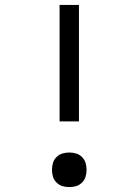

<svg xmlns="http://www.w3.org/2000/svg" viewBox="-20 -755 565 783"><path d="M223 -260V-735H302V-260ZM263 8Q248 8 234.5 4Q221 0 210.5 -10.5Q200 -21 196 -34.5Q192 -48 192 -63Q192 -77 196 -90.5Q200 -104 210.5 -114.5Q221 -125 234.5 -129Q248 -133 263 -133Q277 -133 290.5 -129Q304 -125 314.5 -114.5Q325 -104 329 -90.5Q333 -77 333 -63Q333 -48 329 -34.5Q325 -21 314.5 -10.5Q304 0 290.5 4Q277 8 263 8Z"/></svg>

Font: Iosevka Pride
Style: Regular
Weight: 400
Monospace: yes
Designer: Belleve Invis
Foundry: Belleve Invis
Version: Version 30.3.1; ttfautohint (v1.8.4)